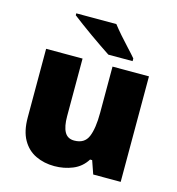

<svg xmlns="http://www.w3.org/2000/svg" viewBox="-114 -864 897 972"><g transform="rotate(15 335.0 -378.0)"><path d="M604 -553V0H460L436 -69H425Q399 -27 354 -8.5Q309 10 258 10Q204 10 160 -11Q116 -32 90.5 -77Q65 -122 65 -193V-553H256V-251Q256 -197 271.5 -169Q287 -141 322 -141Q376 -141 394.5 -185Q413 -229 413 -311V-553ZM376 -766Q393 -744 416.5 -717Q440 -690 464 -664.5Q488 -639 504 -620V-606H377Q357 -619 328.5 -638.5Q300 -658 269.5 -679.5Q239 -701 211.5 -721.5Q184 -742 166 -756V-766Z"/></g></svg>

Font: Noto Sans Ethiopic Black
Style: Regular
Weight: 900
Designer: Monotype Design Team
Foundry: Monotype Imaging Inc.
Version: Version 2.102; ttfautohint (v1.8.4.7-5d5b)